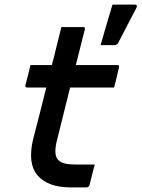

<svg xmlns="http://www.w3.org/2000/svg" viewBox="-20 -818 618 838"><path d="M394 -100Q387 -77 382 -55.5Q377 -34 371 -11Q368 0 357 0H289Q189 0 144 -52.5Q99 -105 125 -212Q140 -269 154 -324.5Q168 -380 182 -436H100Q88 -436 91 -447Q97 -470 102.5 -490.5Q108 -511 113 -534H206Q211 -551 215.5 -568.5Q220 -586 224 -604L248 -700H342Q354 -700 350 -689Q340 -650 330.5 -611.5Q321 -573 311 -534H491Q503 -534 499 -523Q494 -500 489 -479.5Q484 -459 478 -436H286Q272 -380 258 -323.5Q244 -267 230 -211Q212 -143 233 -121Q244 -109 263 -104.5Q282 -100 310 -100ZM566 -798Q583 -798 575 -783Q558 -750 547 -729.5Q536 -709 525.5 -688Q515 -667 496 -631Q491 -621 478 -621H419Q430 -659 437.5 -685Q445 -711 452.5 -736.5Q460 -762 471 -798Z"/></svg>

Font: Recursive Sn Lnr St Med
Style: Italic
Weight: 500
Italic angle: -15°
Version: Version 1.079;hotconv 1.0.112;makeotfexe 2.5.65598; ttfautoh